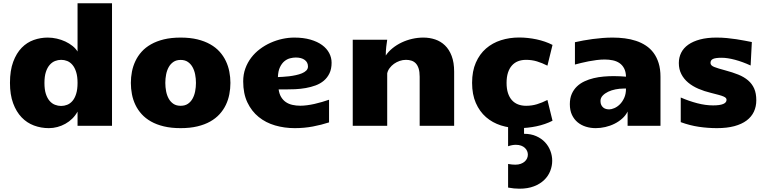

<svg xmlns="http://www.w3.org/2000/svg" viewBox="-20 -770 4692 1175"><path d="M278.8 14.2Q231 14.2 187.7 -2Q144.5 -18.1 112.1 -52Q79.6 -85.9 60.3 -138.2Q41 -190.4 41 -262.7Q41 -338.9 60.8 -391.8Q80.6 -444.8 112.8 -477.8Q145 -510.7 186.5 -525.4Q228 -540 272 -540Q299.8 -540 327.6 -533.7Q355.5 -527.3 379.9 -515.9Q404.3 -504.4 423.8 -488.8Q443.4 -473.1 454.6 -454.6V-750H665.5V0H454.6V-86.9Q441.4 -63 422.4 -44.2Q403.3 -25.4 380.1 -12.5Q356.9 0.5 331.1 7.3Q305.2 14.2 278.8 14.2ZM252 -262.2Q252 -222.2 260.7 -195.3Q269.5 -168.5 283.9 -152.1Q298.3 -135.7 316.7 -128.7Q335 -121.6 354 -121.6Q373 -121.6 391.1 -128.7Q409.2 -135.7 423.3 -152.1Q437.5 -168.5 446 -195.6Q454.6 -222.7 454.6 -262.7Q454.6 -302.2 446 -329.3Q437.5 -356.4 423.3 -373Q409.2 -389.6 391.4 -396.7Q373.5 -403.8 354.5 -403.8Q335.4 -403.8 317.1 -396.7Q298.8 -389.6 284.2 -373Q269.5 -356.4 260.7 -329.3Q252 -302.2 252 -262.2Z M1085.4 14.2Q1027.8 14.2 982.9 3.4Q938 -7.3 904.3 -26.4Q870.6 -45.4 846.9 -71.5Q823.2 -97.7 808.6 -128.4Q793.9 -159.2 787.4 -193.4Q780.8 -227.5 780.8 -262.7Q780.8 -297.4 787.4 -331.3Q793.9 -365.2 808.6 -396.2Q823.2 -427.2 846.7 -453.4Q870.1 -479.5 904.1 -498.8Q938 -518.1 982.9 -529.1Q1027.8 -540 1085.4 -540Q1143.1 -540 1188 -529.1Q1232.9 -518.1 1266.8 -498.8Q1300.8 -479.5 1324.2 -453.4Q1347.7 -427.2 1362.3 -396.2Q1377 -365.2 1383.5 -331.3Q1390.1 -297.4 1390.1 -262.7Q1390.1 -227.5 1383.5 -193.4Q1377 -159.2 1362.3 -128.4Q1347.7 -97.7 1324 -71.5Q1300.3 -45.4 1266.6 -26.4Q1232.9 -7.3 1188 3.4Q1143.1 14.2 1085.4 14.2ZM991.7 -262.7Q991.7 -236.3 996.6 -211.2Q1001.5 -186 1012.5 -166.3Q1023.4 -146.5 1041.3 -134.5Q1059.1 -122.6 1085.4 -122.6Q1111.8 -122.6 1129.6 -134.5Q1147.5 -146.5 1158.4 -166.3Q1169.4 -186 1174.3 -211.2Q1179.2 -236.3 1179.2 -262.7Q1179.2 -289.1 1174.3 -314.2Q1169.4 -339.4 1158.4 -359.1Q1147.5 -378.9 1129.6 -391.1Q1111.8 -403.3 1085.4 -403.3Q1059.1 -403.3 1041.3 -391.1Q1023.4 -378.9 1012.5 -359.1Q1001.5 -339.4 996.6 -314.2Q991.7 -289.1 991.7 -262.7Z M1993.7 -21Q1947.8 -5.9 1894.5 4.2Q1841.3 14.2 1783.7 14.2Q1720.7 14.2 1663.6 -2.4Q1606.4 -19 1563 -54.2Q1519.5 -89.4 1493.9 -143.3Q1468.3 -197.3 1468.3 -272Q1468.3 -314.5 1481.4 -350.8Q1494.6 -387.2 1517.3 -417Q1540 -446.8 1570.6 -469.7Q1601.1 -492.7 1636 -508.3Q1670.9 -523.9 1708 -532Q1745.1 -540 1780.8 -540Q1836.9 -540 1879.9 -527.6Q1922.9 -515.1 1951.4 -494.1Q1980 -473.1 1994.6 -445.3Q2009.3 -417.5 2009.3 -386.2Q2009.3 -348.1 1996.3 -321.3Q1983.4 -294.4 1961.7 -276.1Q1939.9 -257.8 1911.4 -247.3Q1882.8 -236.8 1851.1 -231.2Q1819.3 -225.6 1786.4 -224.1Q1753.4 -222.7 1723.6 -222.7Q1713.4 -222.7 1703.9 -222.9Q1694.3 -223.1 1685.1 -223.1Q1689 -195.3 1700.4 -176.3Q1711.9 -157.2 1729.2 -145.3Q1746.6 -133.3 1769.3 -128.2Q1792 -123 1817.9 -123Q1837.4 -123 1859.6 -126Q1881.8 -128.9 1904.5 -134Q1927.2 -139.2 1950 -145.8Q1972.7 -152.3 1993.7 -159.7ZM1680.7 -298.3Q1692.4 -298.8 1710.7 -299.8Q1729 -300.8 1749.5 -303.2Q1770 -305.7 1790.5 -310.1Q1811 -314.5 1827.6 -321.3Q1844.2 -328.1 1854.5 -338.4Q1864.7 -348.6 1864.7 -363.3Q1864.7 -388.2 1845 -403.1Q1825.2 -418 1790 -418Q1773.9 -418 1755.4 -413.3Q1736.8 -408.7 1720.7 -395.5Q1704.6 -382.3 1693.4 -358.9Q1682.1 -335.4 1680.7 -298.3Z M2138.7 -526.9H2349.6Q2346.7 -510.3 2343.8 -484.1Q2340.8 -458 2340.8 -430.2Q2357.4 -455.1 2382.6 -475.3Q2407.7 -495.6 2438 -510Q2468.3 -524.4 2502.2 -532.2Q2536.1 -540 2570.8 -540Q2608.9 -540 2643.1 -528.6Q2677.2 -517.1 2703.1 -492.2Q2729 -467.3 2744.1 -427.5Q2759.3 -387.7 2759.3 -331.1V0H2548.3V-300.3Q2548.3 -330.6 2542 -350.6Q2535.6 -370.6 2524.4 -382.3Q2513.2 -394 2497.8 -398.9Q2482.4 -403.8 2464.4 -403.8Q2444.8 -403.8 2425.8 -397.2Q2406.7 -390.6 2391.1 -379.4Q2375.5 -368.2 2364.3 -353Q2353 -337.9 2349.6 -320.8V0H2138.7Z M3080.1 -262.7Q3080.1 -227.1 3088.6 -200.7Q3097.2 -174.3 3112.8 -157Q3128.4 -139.6 3150.4 -131.1Q3172.4 -122.6 3199.7 -122.6Q3234.9 -122.6 3266.1 -132.1Q3297.4 -141.6 3330.1 -158.2L3361.3 -31.2Q3339.8 -20 3314.9 -11.5Q3290 -2.9 3263.7 2.7Q3237.3 8.3 3210.2 11.2Q3183.1 14.2 3157.2 14.2Q3098.1 14.2 3045.9 -2.4Q2993.7 -19 2954.3 -53.2Q2915 -87.4 2892.1 -139.6Q2869.1 -191.9 2869.1 -263.2Q2869.1 -334.5 2892.1 -386.7Q2915 -439 2954.3 -473.1Q2993.7 -507.3 3045.9 -523.9Q3098.1 -540.5 3157.2 -540.5Q3183.1 -540.5 3210.2 -537.6Q3237.3 -534.7 3263.7 -529.1Q3290 -523.4 3314.9 -514.9Q3339.8 -506.3 3361.3 -495.1L3330.1 -368.2Q3297.4 -384.8 3266.1 -394.3Q3234.9 -403.8 3199.7 -403.8Q3172.4 -403.8 3150.4 -395.3Q3128.4 -386.7 3112.8 -369.1Q3097.2 -351.6 3088.6 -325Q3080.1 -298.3 3080.1 -262.7ZM3089.4 0H3187V48.8Q3229 48.8 3261.2 63Q3293.5 77.1 3315.2 100.3Q3336.9 123.5 3348.1 153.1Q3359.4 182.6 3359.4 213.9Q3359.4 245.6 3347.4 276.4Q3335.4 307.1 3310.5 331.3Q3285.6 355.5 3247.8 370.1Q3210 384.8 3158.7 384.8Q3142.6 384.8 3125.2 383.1Q3107.9 381.3 3089.4 377.9V233.4Q3114.3 237.8 3133.8 237.8Q3152.8 237.8 3167.2 232.4Q3181.6 227.1 3191.2 218.5Q3200.7 210 3205.6 199Q3210.4 188 3210.4 176.3Q3210.4 165 3205.8 154.3Q3201.2 143.6 3192.1 135Q3183.1 126.5 3169.2 121.3Q3155.3 116.2 3136.7 116.2Q3114.7 116.2 3089.4 125Z M3625.5 14.2Q3594.2 14.2 3565.7 5.4Q3537.1 -3.4 3515.1 -21.5Q3493.2 -39.6 3480.2 -67.1Q3467.3 -94.7 3467.3 -132.3Q3467.3 -168.5 3479 -195.1Q3490.7 -221.7 3510.5 -240.7Q3530.3 -259.8 3556.9 -272.2Q3583.5 -284.7 3613.3 -291.7Q3643.1 -298.8 3674.6 -301.5Q3706.1 -304.2 3735.8 -304.2Q3756.3 -304.2 3775.4 -303.2Q3794.4 -302.2 3811 -300.8Q3810.1 -331.5 3799.3 -351.8Q3788.6 -372.1 3771 -384Q3753.4 -396 3730 -400.9Q3706.5 -405.8 3680.7 -405.8Q3656.7 -405.8 3631.6 -402.6Q3606.4 -399.4 3582.5 -394.8Q3558.6 -390.1 3536.9 -384.8Q3515.1 -379.4 3498.5 -375V-511.7Q3522.5 -517.1 3550 -522.2Q3577.6 -527.3 3607.4 -531.2Q3637.2 -535.2 3668.2 -537.6Q3699.2 -540 3729.5 -540Q3767.1 -540 3803.5 -535.4Q3839.8 -530.8 3872.3 -520Q3904.8 -509.3 3932.4 -491.2Q3960 -473.1 3979.7 -446.5Q3999.5 -419.9 4010.7 -383.8Q4022 -347.7 4022 -300.3V0H3820.8V-87.4Q3809.1 -63.5 3788.1 -44.7Q3767.1 -25.9 3740.7 -12.7Q3714.4 0.5 3684.6 7.3Q3654.8 14.2 3625.5 14.2ZM3708 -100.6Q3721.7 -100.6 3739.5 -108.2Q3757.3 -115.7 3773.2 -131.3Q3789.1 -147 3800 -170.9Q3811 -194.8 3811 -228H3794.9Q3771.5 -228 3746.8 -223.1Q3722.2 -218.3 3701.7 -208.5Q3681.2 -198.7 3668 -184.6Q3654.8 -170.4 3654.8 -151.9Q3654.8 -137.2 3659.7 -127.4Q3664.6 -117.7 3672.1 -111.6Q3679.7 -105.5 3689.2 -103Q3698.7 -100.6 3708 -100.6Z M4573.7 -369.1Q4524.9 -391.6 4478.3 -404.1Q4431.6 -416.5 4396.5 -416.5Q4359.4 -416.5 4343.8 -409.4Q4328.1 -402.3 4328.1 -384.8Q4328.1 -369.1 4351.1 -360.1Q4374 -351.1 4418.5 -339.4Q4462.9 -327.6 4498 -313.5Q4533.2 -299.3 4557.9 -278.3Q4582.5 -257.3 4595.5 -228Q4608.4 -198.7 4608.4 -156.2Q4608.4 -118.2 4593.8 -86.7Q4579.1 -55.2 4549.3 -32.7Q4519.5 -10.3 4474.1 2Q4428.7 14.2 4367.2 14.2Q4312.5 14.2 4257.3 6.1Q4202.1 -2 4146 -22.5V-173.3Q4196.3 -151.4 4247.1 -138.2Q4297.9 -125 4343.8 -125Q4426.3 -125 4426.3 -159.2Q4426.3 -165 4422.4 -169.9Q4418.5 -174.8 4408 -179.4Q4397.5 -184.1 4378.7 -189.2Q4359.9 -194.3 4330.6 -201.7Q4290 -211.4 4254.2 -226.8Q4218.3 -242.2 4191.7 -264.4Q4165 -286.6 4149.7 -316.4Q4134.3 -346.2 4134.3 -384.3Q4134.3 -418.5 4148.7 -447.3Q4163.1 -476.1 4192.1 -496.6Q4221.2 -517.1 4264.4 -528.6Q4307.6 -540 4364.7 -540Q4397.9 -540 4428.5 -537.1Q4459 -534.2 4486.3 -530Q4513.7 -525.9 4537.4 -521.2Q4561 -516.6 4581.1 -512.7Z"/></svg>

Font: Candal
Style: Regular
Weight: 400
Designer: vernon adams
Foundry: vernon adams
Version: Version 1.000